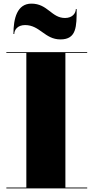

<svg xmlns="http://www.w3.org/2000/svg" viewBox="-20 -1037 514 1057"><path d="M118 -899C200 -899 226 -820 313 -820C402 -820 402 -892 402 -987H397.5C397.5 -965 379.5 -938 338 -938C263 -938 243 -1017 153 -1017C74 -1017 54 -935 54 -850H58.5C58.5 -872 76.5 -899 118 -899ZM15 -4.5V0H460V-4.5H340V-745.5H460V-750H15V-745.5H125V-4.5Z"/></svg>

Font: Bodoni* 36pt Fatface
Style: Regular
Weight: 900
Version: Version 2.3